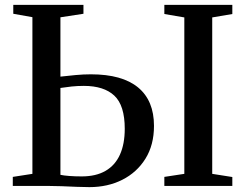

<svg xmlns="http://www.w3.org/2000/svg" viewBox="-20 -763 1006 788"><path d="M347 5Q326 5 295.5 3.8Q265 2.5 232.8 1.2Q200.5 0 173.5 0H32.5V-37L113 -49.5V-692.5L34.5 -706.5V-743H322.5V-706.5L228 -692V-448.5Q258.5 -452 290.5 -455Q322.5 -458 353 -458Q481.5 -458 546.8 -404Q612 -350 612 -246.5Q612 -168 577 -111.8Q542 -55.5 482 -25.2Q422 5 347 5ZM315.5 -39Q374 -39 413.2 -61.8Q452.5 -84.5 472.2 -128.2Q492 -172 492 -234.5Q492 -330.5 449.2 -370.5Q406.5 -410.5 324 -410.5Q298 -410.5 274.2 -408Q250.5 -405.5 228 -402V-45.5Q241.5 -42.5 264.2 -40.8Q287 -39 315.5 -39ZM736.5 -49.5V-691.5L654.5 -705.5V-743H933.5V-705.5L851 -691.5V-49.5L933.5 -36.5V0H654.5V-37Z"/></svg>

Font: Merriweather 72pt Medium
Style: Regular
Weight: 500
Version: Version 2.100